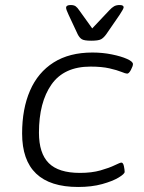

<svg xmlns="http://www.w3.org/2000/svg" viewBox="-20 -738 573 764"><path d="M291 6Q68 6 68 -207Q68 -305 99.5 -377.5Q131 -450 193.5 -489.5Q256 -529 348 -529Q388 -529 425 -521.5Q462 -514 485.5 -503.5Q509 -493 509 -483Q509 -475 501 -460Q493 -445 486 -445Q480 -445 463 -452Q446 -459 415.5 -466Q385 -473 340 -473Q235 -473 185 -402Q135 -331 135 -210Q135 -128 174 -89Q213 -50 298 -50Q345 -50 380 -60Q415 -70 436.5 -80.5Q458 -91 463 -91Q470 -91 473 -77Q476 -63 476 -54Q476 -46 452 -31.5Q428 -17 386.5 -5.5Q345 6 291 6ZM456 -718Q472 -718 472 -709Q472 -703 456 -679L403 -602Q393 -588 382.5 -582Q372 -576 343 -576Q315 -576 305.5 -582Q296 -588 289 -602L253 -679Q243 -700 243 -707Q243 -718 261 -718Q274 -718 281 -713Q288 -708 296 -696L347 -625L414 -696Q425 -708 434 -713Q443 -718 456 -718Z"/></svg>

Font: Asap Semi Expanded Semi Expanded Light
Style: Italic
Weight: 300
Width: 6
Italic angle: -6°
Designer: Pablo Cosgaya
Foundry: Omnibus-Type
Version: Version 3.001; ttfautohint (v1.8.4.7-5d5b)